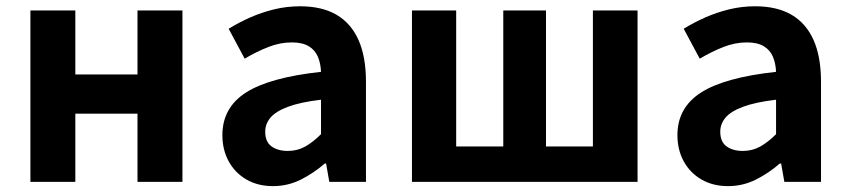

<svg xmlns="http://www.w3.org/2000/svg" viewBox="-20 -594 2772 627"><path d="M79.3 0V-559.8H226V-350.9H429V-559.8H575.8V0H429V-222.8H226V0Z M871.4 13.8Q821.9 13.8 784.6 -7.9Q747.4 -29.5 726.8 -67.2Q706.2 -105 706.2 -152.6Q706.2 -242.2 782.9 -291.6Q859.7 -341 1028.3 -359.4Q1027.2 -386.8 1018.1 -408.6Q1009 -430.4 988.4 -442.9Q967.8 -455.5 933.1 -455.5Q894.3 -455.5 856.3 -440.5Q818.3 -425.6 779 -402.4L726.7 -500.1Q760.1 -520.7 797.2 -537.1Q834.3 -553.4 875.3 -563.5Q916.3 -573.5 960.1 -573.5Q1031.4 -573.5 1079 -545.7Q1126.6 -517.8 1150.9 -463Q1175.1 -408.3 1175.1 -327V0H1055.4L1044.9 -59.9H1040.4Q1004.3 -28.4 962 -7.3Q919.8 13.8 871.4 13.8ZM919.7 -101.1Q951.1 -101.1 976.6 -115.4Q1002.1 -129.7 1028.3 -155.8V-268.4Q960.4 -260.3 920.2 -245.2Q880 -230.1 863.1 -209.7Q846.1 -189.3 846.1 -163.8Q846.1 -130.8 866.7 -116Q887.3 -101.1 919.7 -101.1Z M1325.3 0V-559.8H1469.7V-115.7H1623.5V-559.8H1763V-115.7H1916.2V-559.8H2062V0Z M2357.4 13.8Q2307.9 13.8 2270.6 -7.9Q2233.4 -29.5 2212.8 -67.2Q2192.2 -105 2192.2 -152.6Q2192.2 -242.2 2268.9 -291.6Q2345.7 -341 2514.3 -359.4Q2513.2 -386.8 2504.1 -408.6Q2495 -430.4 2474.4 -442.9Q2453.8 -455.5 2419.1 -455.5Q2380.3 -455.5 2342.3 -440.5Q2304.3 -425.6 2265 -402.4L2212.7 -500.1Q2246.1 -520.7 2283.2 -537.1Q2320.3 -553.4 2361.3 -563.5Q2402.3 -573.5 2446.1 -573.5Q2517.4 -573.5 2565 -545.7Q2612.6 -517.8 2636.9 -463Q2661.1 -408.3 2661.1 -327V0H2541.4L2530.9 -59.9H2526.4Q2490.3 -28.4 2448 -7.3Q2405.8 13.8 2357.4 13.8ZM2405.7 -101.1Q2437.1 -101.1 2462.6 -115.4Q2488.1 -129.7 2514.3 -155.8V-268.4Q2446.4 -260.3 2406.2 -245.2Q2366 -230.1 2349.1 -209.7Q2332.1 -189.3 2332.1 -163.8Q2332.1 -130.8 2352.7 -116Q2373.3 -101.1 2405.7 -101.1Z"/></svg>

Font: Noto Sans KR Thin
Style: Regular
Weight: 100
Designer: Ryoko NISHIZUKA 西塚涼子 (kana, bopomofo & ideographs); Paul D. Hunt (Latin, Greek & Cyrillic); Sandoll Communications 산돌커뮤니
Foundry: Adobe
Version: Version 2.004-H2;hotconv 1.0.118;makeotfexe 2.5.65603